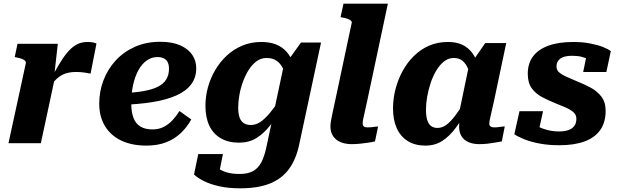

<svg xmlns="http://www.w3.org/2000/svg" viewBox="-20 -778 3361 1043"><path d="M26 0H202L281 -369L275 -370L294 -540H75L60 -468L69 -466Q86 -463 98 -458.5Q110 -454 116 -448Q122 -442 120 -433ZM504 -541Q500 -544 487.5 -547Q475 -550 455 -550Q421 -550 394.5 -535Q368 -520 344.5 -491.5Q321 -463 297.5 -423Q274 -383 248 -332L255 -313Q271 -334 286.5 -348.5Q302 -363 318.5 -371.5Q335 -380 353.5 -383.5Q372 -387 392 -387Q418 -387 438 -384Q458 -381 472 -378Z M776 13Q696 13 638.5 -14.5Q581 -42 550 -93.5Q519 -145 519 -215Q519 -281 542 -341.5Q565 -402 608 -449Q651 -496 712.5 -523.5Q774 -551 850 -551Q916 -551 959.5 -531.5Q1003 -512 1024.5 -480Q1046 -448 1046 -407Q1046 -357 1019 -320.5Q992 -284 939 -260Q886 -236 809 -223.5Q732 -211 632 -208L636 -272Q706 -274 756 -282.5Q806 -291 837 -306.5Q868 -322 883 -346.5Q898 -371 898 -405Q898 -425 891.5 -439Q885 -453 871 -460.5Q857 -468 835 -468Q803 -468 776.5 -449Q750 -430 731.5 -396Q713 -362 703 -316.5Q693 -271 693 -217Q693 -167 706 -135.5Q719 -104 744.5 -89.5Q770 -75 808 -75Q843 -75 870 -89Q897 -103 918 -126Q939 -149 955 -175L1019 -129Q996 -87 961.5 -54.5Q927 -22 881 -4.5Q835 13 776 13Z M1428 17 1522 -425 1529 -427 1615 -547H1724L1606 4Q1589 87 1549.5 140.5Q1510 194 1445 219.5Q1380 245 1285 245Q1221 245 1171.5 234Q1122 223 1087.5 205.5Q1053 188 1034 170L1057 59H1191L1165 188Q1152 185 1144 175Q1136 165 1132.5 152Q1129 139 1130 127Q1131 115 1136 109Q1148 123 1166 136.5Q1184 150 1212.5 158.5Q1241 167 1282 167Q1325 167 1353.5 152Q1382 137 1399.5 104Q1417 71 1428 17ZM1587 -368 1537 -344Q1530 -380 1517 -406.5Q1504 -433 1482.5 -448Q1461 -463 1428 -463Q1398 -463 1374 -445.5Q1350 -428 1331.5 -399Q1313 -370 1300 -334.5Q1287 -299 1280.5 -262.5Q1274 -226 1274 -194Q1274 -162 1281 -141Q1288 -120 1303.5 -109.5Q1319 -99 1342 -99Q1370 -99 1394.5 -115.5Q1419 -132 1446.5 -165Q1474 -198 1507 -247L1524 -212Q1486 -147 1450 -100Q1414 -53 1373 -28Q1332 -3 1279 -3Q1220 -3 1179 -27Q1138 -51 1117 -95.5Q1096 -140 1096 -203Q1096 -254 1109.5 -303.5Q1123 -353 1149.5 -398Q1176 -443 1213 -477Q1250 -511 1297 -530.5Q1344 -550 1399 -550Q1446 -550 1479.5 -536.5Q1513 -523 1535.5 -498Q1558 -473 1570.5 -440Q1583 -407 1587 -368Z M1890 -651Q1893 -659 1887 -665Q1881 -671 1869 -675.5Q1857 -680 1839 -683L1830 -685L1846 -758H2087L1973 -222Q1966 -188 1960.5 -165.5Q1955 -143 1952.5 -129Q1950 -115 1950 -108Q1950 -96 1956.5 -91Q1963 -86 1977 -86Q1988 -86 1998 -87Q2008 -88 2017.5 -89.5Q2027 -91 2034 -91L2017 -10Q2001 -6 1980.5 -3Q1960 0 1937.5 2.5Q1915 5 1890 5Q1856 5 1830 -6Q1804 -17 1789.5 -38.5Q1775 -60 1775 -91Q1775 -105 1778 -122Q1781 -139 1786.5 -165Q1792 -191 1801 -232Z M2590 -340 2541 -335Q2535 -374 2523.5 -402.5Q2512 -431 2493.5 -447Q2475 -463 2445 -463Q2416 -463 2392.5 -444.5Q2369 -426 2350.5 -395.5Q2332 -365 2319.5 -327.5Q2307 -290 2300.5 -252.5Q2294 -215 2294 -182Q2294 -149 2300.5 -127Q2307 -105 2321 -94Q2335 -83 2356 -83Q2382 -83 2405 -100Q2428 -117 2453 -150Q2478 -183 2509 -233L2527 -198Q2491 -131 2456.5 -84.5Q2422 -38 2382.5 -12.5Q2343 13 2291 13Q2235 13 2195.5 -11.5Q2156 -36 2135.5 -81Q2115 -126 2115 -189Q2115 -242 2128.5 -294Q2142 -346 2167 -392Q2192 -438 2228.5 -474Q2265 -510 2311 -530Q2357 -550 2413 -550Q2473 -550 2511 -523.5Q2549 -497 2568 -450Q2587 -403 2590 -340ZM2730 -544 2662 -222Q2654 -188 2649 -165.5Q2644 -143 2641 -129Q2638 -115 2638 -108Q2638 -96 2645 -91Q2652 -86 2664 -86Q2681 -86 2696 -88.5Q2711 -91 2722 -91L2706 -10Q2690 -7 2670 -3.5Q2650 0 2628.5 2.5Q2607 5 2583 5Q2550 5 2525 -6Q2500 -17 2487 -38Q2474 -59 2474 -91Q2474 -99 2475 -112.5Q2476 -126 2478 -146L2468 -136L2527 -420L2537 -430L2616 -544Z M3018 11Q2961 11 2912.5 2Q2864 -7 2829 -21Q2794 -35 2774 -49L2802 -174H2930L2901 -43Q2881 -50 2873.5 -62.5Q2866 -75 2866.5 -88Q2867 -101 2874 -111Q2886 -100 2907 -89Q2928 -78 2956.5 -71Q2985 -64 3018 -64Q3048 -64 3068.5 -71.5Q3089 -79 3100 -94Q3111 -109 3111 -133Q3111 -150 3101 -162Q3091 -174 3074 -183.5Q3057 -193 3036.5 -201Q3016 -209 2995 -218Q2958 -233 2924 -251Q2890 -269 2868.5 -298.5Q2847 -328 2847 -377Q2847 -433 2875 -471Q2903 -509 2958 -529.5Q3013 -550 3094 -550Q3144 -550 3185.5 -542Q3227 -534 3256 -522.5Q3285 -511 3298 -500L3274 -387H3148L3169 -489Q3182 -490 3191.5 -480.5Q3201 -471 3205 -458.5Q3209 -446 3202 -435Q3192 -446 3176.5 -455Q3161 -464 3139 -469.5Q3117 -475 3088 -475Q3044 -475 3023.5 -459.5Q3003 -444 3003 -417Q3003 -397 3018.5 -384Q3034 -371 3059.5 -360Q3085 -349 3115 -336Q3153 -321 3188.5 -302Q3224 -283 3247 -253Q3270 -223 3270 -176Q3270 -113 3240.5 -71.5Q3211 -30 3155 -9.5Q3099 11 3018 11Z"/></svg>

Font: Roboto Serif
Style: Bold Italic
Weight: 700
Italic angle: -10°
Designer: Greg Gazdowicz
Foundry: Commercial Type
Version: Version 1.008